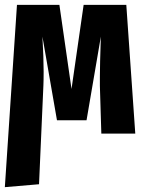

<svg xmlns="http://www.w3.org/2000/svg" viewBox="-21 -551 600 792"><path d="M537 0H397L391 -197V-234Q391 -282 395 -400L336 -55H214L154 -400Q159 -313 159 -255Q159 -218 158 -198L140 209L-1 221L49 -531H224L274 -184L324 -531H500Z"/></svg>

Font: Fira Sans Extra Condensed
Style: Bold
Weight: 700
Width: 1
Designer: Carrois Corporate & Edenspiekermann AG
Foundry: Carrois Corporate GbR & Edenspiekermann AG
Version: Version 4.203